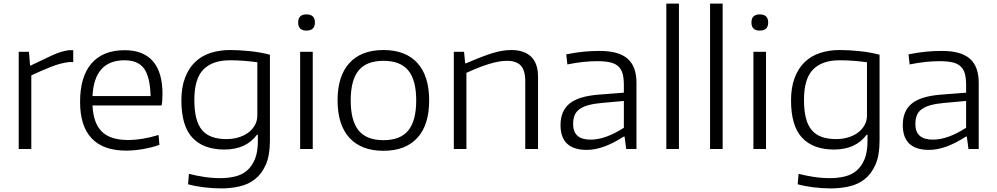

<svg xmlns="http://www.w3.org/2000/svg" viewBox="-20 -828 5538 1067"><path d="M84 -540H141L147 -464H151Q223 -499 272 -521.5Q321 -544 363 -549H387V-483H364Q318 -478 264.5 -457Q211 -436 154 -409V0H84Z M681 9Q554 9 489.5 -59Q425 -127 425 -262Q425 -402 488.5 -475.5Q552 -549 673 -549Q777 -549 830 -487.5Q883 -426 883 -307Q883 -265 878 -242H494Q499 -142 546.5 -96Q594 -50 691 -50Q731 -50 773.5 -57Q816 -64 861 -78L866 -23Q824 -8 774.5 0.5Q725 9 681 9ZM672 -493Q504 -493 494 -294H817Q814 -401 780.5 -447Q747 -493 672 -493Z M1210 219Q1162 219 1113 213Q1064 207 1025 196L1030 138Q1068 148 1113.5 155Q1159 162 1204 162Q1249 162 1287.5 152.5Q1326 143 1353.5 119Q1381 95 1397 55.5Q1413 16 1413 -44V-79H1408Q1347 3 1227 3Q1111 3 1049.5 -62.5Q988 -128 988 -270Q988 -342 1008 -395Q1028 -448 1063.5 -482.5Q1099 -517 1149 -533.5Q1199 -550 1259 -550Q1308 -550 1367 -544Q1426 -538 1480 -524V-47Q1480 35 1457.5 86.5Q1435 138 1397.5 167.5Q1360 197 1311 208Q1262 219 1210 219ZM1239 -55Q1273 -55 1304 -64Q1335 -73 1358.5 -90Q1382 -107 1396 -131.5Q1410 -156 1410 -186V-482Q1382 -486 1342.5 -489.5Q1303 -493 1258 -493Q1161 -493 1110.5 -442Q1060 -391 1060 -273Q1060 -214 1070.5 -172.5Q1081 -131 1103 -105Q1125 -79 1159 -67Q1193 -55 1239 -55Z M1683 -658Q1637 -658 1637 -703Q1637 -748 1683 -748Q1730 -748 1730 -703Q1730 -658 1683 -658ZM1648 -540H1718V0H1648Z M2111 10Q1988 10 1922 -62Q1856 -134 1856 -270Q1856 -406 1922 -478Q1988 -550 2111 -550Q2234 -550 2299.5 -478Q2365 -406 2365 -270Q2365 -134 2299.5 -62Q2234 10 2111 10ZM2111 -49Q2205 -49 2249 -103Q2293 -157 2293 -270Q2293 -383 2249 -436.5Q2205 -490 2111 -490Q2017 -490 1973 -436.5Q1929 -383 1929 -270Q1929 -157 1973 -103Q2017 -49 2111 -49Z M2502 -540H2559L2565 -476H2570Q2616 -496 2652 -510Q2688 -524 2717.5 -533Q2747 -542 2772.5 -546Q2798 -550 2822 -550Q2892 -550 2931 -513.5Q2970 -477 2970 -401V0H2899V-375Q2899 -438 2874 -464Q2849 -490 2798 -490Q2754 -490 2696 -472Q2638 -454 2572 -423V0H2502Z M3241 5Q3095 5 3095 -133Q3095 -211 3144.5 -252Q3194 -293 3306 -302L3447 -313V-355Q3447 -393 3440 -418.5Q3433 -444 3416 -459.5Q3399 -475 3371 -481.5Q3343 -488 3300 -488Q3262 -488 3223 -484Q3184 -480 3133 -470L3127 -526Q3183 -537 3225.5 -541Q3268 -545 3313 -545Q3418 -545 3467.5 -502Q3517 -459 3517 -368V0H3460L3451 -69H3446Q3332 5 3241 5ZM3262 -52Q3345 -52 3447 -118V-267L3325 -256Q3280 -252 3249.5 -243.5Q3219 -235 3200 -221Q3181 -207 3173 -186.5Q3165 -166 3165 -138Q3165 -52 3262 -52Z M3683 -808H3753V0H3683Z M3926 -808H3996V0H3926Z M4202 -658Q4156 -658 4156 -703Q4156 -748 4202 -748Q4249 -748 4249 -703Q4249 -658 4202 -658ZM4167 -540H4237V0H4167Z M4598 219Q4550 219 4501 213Q4452 207 4413 196L4418 138Q4456 148 4501.5 155Q4547 162 4592 162Q4637 162 4675.5 152.5Q4714 143 4741.5 119Q4769 95 4785 55.5Q4801 16 4801 -44V-79H4796Q4735 3 4615 3Q4499 3 4437.5 -62.5Q4376 -128 4376 -270Q4376 -342 4396 -395Q4416 -448 4451.5 -482.5Q4487 -517 4537 -533.5Q4587 -550 4647 -550Q4696 -550 4755 -544Q4814 -538 4868 -524V-47Q4868 35 4845.5 86.5Q4823 138 4785.5 167.5Q4748 197 4699 208Q4650 219 4598 219ZM4627 -55Q4661 -55 4692 -64Q4723 -73 4746.5 -90Q4770 -107 4784 -131.5Q4798 -156 4798 -186V-482Q4770 -486 4730.5 -489.5Q4691 -493 4646 -493Q4549 -493 4498.5 -442Q4448 -391 4448 -273Q4448 -214 4458.5 -172.5Q4469 -131 4491 -105Q4513 -79 4547 -67Q4581 -55 4627 -55Z M5143 5Q4997 5 4997 -133Q4997 -211 5046.5 -252Q5096 -293 5208 -302L5349 -313V-355Q5349 -393 5342 -418.5Q5335 -444 5318 -459.5Q5301 -475 5273 -481.5Q5245 -488 5202 -488Q5164 -488 5125 -484Q5086 -480 5035 -470L5029 -526Q5085 -537 5127.5 -541Q5170 -545 5215 -545Q5320 -545 5369.5 -502Q5419 -459 5419 -368V0H5362L5353 -69H5348Q5234 5 5143 5ZM5164 -52Q5247 -52 5349 -118V-267L5227 -256Q5182 -252 5151.5 -243.5Q5121 -235 5102 -221Q5083 -207 5075 -186.5Q5067 -166 5067 -138Q5067 -52 5164 -52Z"/></svg>

Font: Encode Sans Wide
Style: Light
Weight: 300
Designer: Pablo Impallari, Andres Torresi
Foundry: Pablo Impallari, Andres Torresi
Version: Version 1.000; ttfautohint (v1.00) -l 8 -r 50 -G 200 -x 14 -